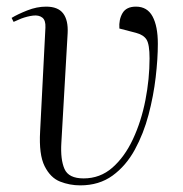

<svg xmlns="http://www.w3.org/2000/svg" viewBox="-20 -545 553 579"><path d="M390 -525Q424 -525 440 -495.5Q456 -466 456 -413Q456 -368 449.5 -312Q443 -256 428 -199Q413 -142 386.5 -93.5Q360 -45 319.5 -15.5Q279 14 222 14Q190 14 161 2.5Q132 -9 114.5 -44Q97 -79 101 -149L117 -462Q118 -484 107.5 -492Q97 -500 80 -498Q63 -496 44 -489L21 -479L15 -491Q33 -502 62 -513.5Q91 -525 119 -525Q155 -525 170.5 -504.5Q186 -484 184 -445L165 -114Q162 -64 174.5 -35.5Q187 -7 232 -7Q282 -7 319 -39.5Q356 -72 381 -125.5Q406 -179 418.5 -243Q431 -307 431 -369Q431 -411 422 -425.5Q413 -440 390 -446L340 -459Q338 -486 349.5 -505.5Q361 -525 390 -525Z"/></svg>

Font: Literata 72pt Light
Style: Italic
Weight: 300
Italic angle: -2°
Designer: Latin by Veronika Burian and Jose Scaglione. Greek by Irene Vlachou. Cyrillic by Vera Evstafieva
Foundry: TypeTogether
Version: Version 3.002